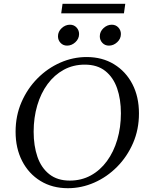

<svg xmlns="http://www.w3.org/2000/svg" viewBox="-20 -980 784 1010"><path d="M436 -680Q518 -680 580 -642Q642 -604 676.5 -537.5Q711 -471 711 -383Q711 -299 680 -227.5Q649 -156 596 -102.5Q543 -49 476 -19.5Q409 10 337 10Q255 10 193 -28Q131 -66 96.5 -133Q62 -200 62 -287Q62 -371 93 -442.5Q124 -514 177 -567.5Q230 -621 297 -650.5Q364 -680 436 -680ZM347 -30Q408 -30 457.5 -57Q507 -84 542.5 -132.5Q578 -181 597 -245.5Q616 -310 616 -384Q616 -458 596 -515.5Q576 -573 534 -606.5Q492 -640 426 -640Q365 -640 315.5 -613Q266 -586 230.5 -538Q195 -490 176 -425.5Q157 -361 157 -287Q157 -213 177 -155Q197 -97 239.5 -63.5Q282 -30 347 -30ZM333 -740Q312 -740 298.5 -754.5Q285 -769 285 -789Q285 -814 304.5 -832Q324 -850 348 -850Q369 -850 382.5 -835.5Q396 -821 396 -801Q396 -776 376.5 -758Q357 -740 333 -740ZM553 -740Q532 -740 518.5 -754.5Q505 -769 505 -789Q505 -814 524.5 -832Q544 -850 568 -850Q589 -850 602.5 -835.5Q616 -821 616 -801Q616 -776 596.5 -758Q577 -740 553 -740ZM309 -960H639L632 -910H302Z"/></svg>

Font: Brygada 1918
Style: Italic
Weight: 400
Italic angle: -8°
Designer: Mateusz Machalski | Borys Kosmynka | Przemek Hoffer
Foundry: NIEPODLEGLA 2018
Version: Version 3.006